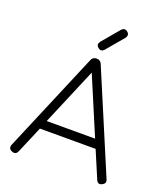

<svg xmlns="http://www.w3.org/2000/svg" viewBox="-152 -954 918 1059"><g transform="rotate(20 306.5 -424.5)"><path d="M292 -737 378 -839Q395 -857 413 -842Q431 -827 417 -807L331 -705Q314 -687 296 -702Q278 -717 292 -737ZM77 -16Q66 8 42 -3Q19 -12 28 -37L276 -624Q284 -644 306 -644H308Q328 -644 337 -624L585 -37Q595 -14 571 -3Q548 8 538 -16L471 -174H144ZM307 -562 165 -226H449Z"/></g></svg>

Font: Jura
Style: Regular
Weight: 400
Designer: Daniel Johnson, Alexei Vanyashin
Foundry: Daniel Johnson
Version: Version 5.103